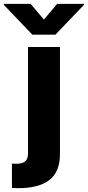

<svg xmlns="http://www.w3.org/2000/svg" viewBox="-92 -773 454 992"><path d="M217.8 -530.3V22.5Q217.8 115.7 162.6 157.5Q107.4 199.2 3.9 199.2L-30.3 198.2V72.3Q-21.5 73.2 -9.8 73.2Q24.4 73.2 38.6 60.3Q52.7 47.4 52.7 19.5V-530.3ZM134.8 -671.9 203.1 -752.9H341.8V-748L194.3 -593.8H75.2L-72.3 -748V-752.9H66.4Z"/></svg>

Font: Pretendard JP ExtraBold
Style: Regular
Weight: 800
Designer: Base glyphs from Inter by Rasmus Andersson; Hangeul glyphs from Noto Sans CJK(Source Han Sans) by Jang Soo-young and Kan
Foundry: Kil Hyung-jin
Version: Version 1.309